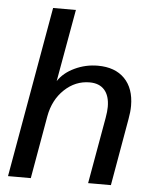

<svg xmlns="http://www.w3.org/2000/svg" viewBox="-53 -787 667 831"><g transform="rotate(5 280.5 -371.0)"><path d="M144 -742H243L187 -428Q211 -465 258.5 -487.5Q306 -510 359 -510Q434 -510 475.5 -467.5Q517 -425 517 -349Q517 -323 511 -291L460 0H361L412 -288Q417 -316 417 -336Q417 -384 394.5 -409.5Q372 -435 330 -435Q268 -435 220.5 -390Q173 -345 160 -273L112 0H13Z"/></g></svg>

Font: Sarabun Medium
Style: Italic
Weight: 500
Italic angle: -10°
Designer: Suppakit Chalermlarp | Katatrad Co.,Ltd.
Foundry: Cadson Demak Co.,Ltd.
Version: Version 1.000; ttfautohint (v1.6)